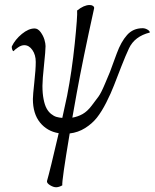

<svg xmlns="http://www.w3.org/2000/svg" viewBox="-20 -540 632 784"><path d="M121.1 -423.8Q134.8 -423.8 145.8 -408.9Q156.7 -394 161.4 -378.2Q166 -362.3 166 -351.6Q166 -334 159.7 -273.9Q153.3 -213.9 153.3 -189.5Q153.3 -158.2 158 -134.8Q162.6 -111.3 170.2 -97.4Q177.7 -83.5 188.7 -74.7Q199.7 -65.9 210.4 -62.7Q221.2 -59.6 234.4 -58.6L253.9 -148.4Q273.4 -248 285.2 -361.8Q296.9 -475.6 294.9 -497.1Q322.8 -519.5 345.7 -519.5Q348.6 -519.5 352.8 -518.8Q356.9 -518.1 361.1 -514.6Q365.2 -511.2 364.3 -505.9Q317.4 -293.5 293 -158.2L275.4 -59.6Q297.9 -63.5 317.1 -74.2Q336.4 -85 354 -108.2Q371.6 -131.3 382.1 -145.5Q392.6 -159.7 408.4 -197.3Q424.3 -234.9 429 -246.3Q433.6 -257.8 449.2 -301.3Q454.6 -315.4 457 -322.3Q474.1 -369.1 498.8 -397Q523.4 -424.8 562.5 -424.8Q572.3 -424.8 582 -419.2Q591.8 -413.6 591.8 -407.2Q529.8 -391.6 506.8 -342.8Q493.2 -314 475.6 -269Q458 -224.1 445.6 -191.7Q433.1 -159.2 414.1 -121.6Q395 -84 375.7 -59.6Q356.4 -35.2 327.6 -17.1Q298.8 1 264.6 4.9Q231.9 199.7 234.4 216.8Q220.7 224.6 209 224.6Q197.8 224.6 184.1 216.1Q170.4 207.5 171.9 199.2Q184.1 157.2 219.7 3.9Q172.4 -3.9 143.3 -39.8Q114.3 -75.7 114.3 -135.7Q114.3 -150.4 120.1 -203.6Q126 -256.8 126 -287.1Q126 -315.9 112.3 -335.7Q98.6 -355.5 79.1 -355.5Q66.9 -355.5 53.7 -346.4Q40.5 -337.4 35.2 -331.1Q32.2 -331.1 29.8 -338.1Q27.3 -345.2 28.3 -350.6Q42 -378.9 69.3 -401.4Q96.7 -423.8 121.1 -423.8Z"/></svg>

Font: Crimson
Style: Italic
Weight: 400
Italic angle: -11°
Version: Version 0.8